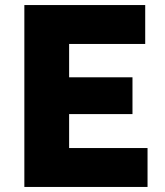

<svg xmlns="http://www.w3.org/2000/svg" viewBox="-20 -740 653 760"><path d="M76.4 0V-720H253.6V0ZM171.6 0V-154H564V0ZM171.6 -288.4V-434H504.4V-288.4ZM171.6 -566V-720H554.8V-566Z"/></svg>

Font: Kufam
Style: Regular
Weight: 400
Designer: Wael Morcos, Artur Schmal
Foundry: Original Type
Version: Version 1.301; ttfautohint (v1.8.3)